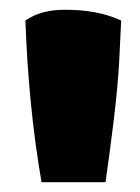

<svg xmlns="http://www.w3.org/2000/svg" viewBox="-20 -765 287 393"><path d="M65 -392H196C208 -478 220 -565 224 -640L228 -723C193 -739 156 -745 113 -745C82 -745 55 -739 32 -723C36 -612 46 -502 65 -392Z"/></svg>

Font: Repo ExtraBlack
Style: Regular
Weight: 400
Designer: Stefan Peev
Foundry: Context Ltd
Version: Version 001.502